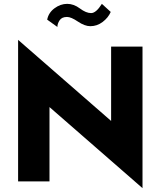

<svg xmlns="http://www.w3.org/2000/svg" viewBox="-20 -942 833 997"><path d="M557 -700H720V35L237 -386V0H74V-735L557 -314ZM225 -840Q232 -876 263 -899Q294 -922 329 -922Q363 -922 395 -898Q427 -874 453 -874Q479 -874 509 -922L555 -880Q542 -850 513 -828Q484 -806 449 -806Q420 -806 384.5 -830Q349 -854 328 -854Q301 -854 289.5 -836.5Q278 -819 278 -802Z"/></svg>

Font: renner_700bold
Style: Bold
Weight: 700
Version: Version 003.000 ; ttfautohint (v0.97) -l 8 -r 50 -G 200 -x 1